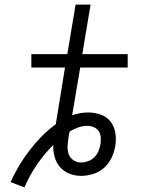

<svg xmlns="http://www.w3.org/2000/svg" viewBox="-20 -755 640 833"><path d="M86 58 26 35Q42 -1 62.5 -35.5Q83 -70 107.5 -102Q132 -134 160.5 -163Q189 -192 222 -216L262 -462H116V-520H272L308 -735H373L337 -520H534V-462H328L293 -255Q310 -261 327.5 -264Q345 -267 363 -267Q391 -267 417.5 -257.5Q444 -248 460 -227Q476 -206 480.5 -178Q485 -150 480 -121Q476 -96 464 -70.5Q452 -45 431 -26.5Q410 -8 383.5 0Q357 8 331 8Q304 8 280 -2Q256 -12 240 -30.5Q224 -49 217 -74Q210 -99 211 -126Q171 -86 139 -39Q107 8 86 58ZM331 -50Q346 -50 361.5 -55.5Q377 -61 389 -72.5Q401 -84 407 -99Q413 -114 416 -130Q418 -145 417 -160Q416 -175 408 -186.5Q400 -198 386.5 -203.5Q373 -209 358 -209Q339 -209 319 -202Q299 -195 282 -184Q281 -179 280 -174Q279 -169 278 -164Q275 -145 273.5 -125.5Q272 -106 277 -89Q282 -72 297 -61Q312 -50 331 -50Z"/></svg>

Font: Iosevka SS04 Lt Ex Obl
Style: Regular
Weight: 300
Width: 7
Italic angle: -9°
Monospace: yes
Designer: Belleve Invis
Foundry: Belleve Invis
Version: Version 19.0.0; ttfautohint (v1.8.4)